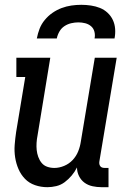

<svg xmlns="http://www.w3.org/2000/svg" viewBox="-20 -770 540 798"><path d="M177 8Q150 8 125.5 -0.5Q101 -9 84 -26.5Q67 -44 57 -67Q47 -90 43 -115.5Q39 -141 41 -167.5Q43 -194 47 -221L85 -450H48V-530H189L136 -207Q133 -192 132 -176.5Q131 -161 132.5 -146.5Q134 -132 139 -118Q144 -104 153 -93Q162 -82 176 -77Q190 -72 206 -72Q226 -72 246.5 -80.5Q267 -89 282 -105Q297 -121 305 -141Q313 -161 316 -182L374 -530H465L393 -99Q392 -93 393 -88Q394 -83 397 -79Q400 -75 405 -73.5Q410 -72 416 -72H431V8H402Q383 8 364.5 4Q346 0 331.5 -10.5Q317 -21 308.5 -38Q300 -55 300 -74Q291 -56 278 -40.5Q265 -25 249 -13Q233 -1 214 3.5Q195 8 177 8ZM133 -610Q137 -631 144.5 -650.5Q152 -670 166 -687Q180 -704 198 -716.5Q216 -729 236 -736.5Q256 -744 276.5 -747Q297 -750 318 -750Q338 -750 358 -747Q378 -744 395.5 -737Q413 -730 427 -717Q441 -704 449 -687Q457 -670 458.5 -650Q460 -630 456 -610H373Q376 -624 372.5 -638Q369 -652 358.5 -661Q348 -670 334 -673.5Q320 -677 306 -677Q291 -677 276 -673.5Q261 -670 248 -661.5Q235 -653 227 -639Q219 -625 216 -610Z"/></svg>

Font: Iosevka Slab Medium
Style: Italic
Weight: 500
Italic angle: -9°
Monospace: yes
Designer: Belleve Invis
Foundry: Belleve Invis
Version: Version 11.1.0; ttfautohint (v1.8.3)